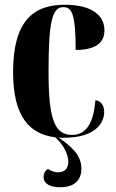

<svg xmlns="http://www.w3.org/2000/svg" viewBox="-20 -569 488 807"><path d="M322 140C322 83 282 48 226 9C234 10 241 10 248 10C383 10 418 -54 418 -98C418 -123 407 -144 381 -148C372 -38 334 -2 283 -2C210 -2 184 -66 184 -267C184 -483 200 -539 247 -539C284 -539 298 -504 298 -359C402 -359 419 -406 419 -441C419 -502 370 -549 252 -549C122 -549 35 -483 35 -266C35 -79 104 -5 212 8C247 39 267 79 267 111C267 139 252 155 225 155C209 155 194 150 182 141C168 149 163 163 163 174C163 204 191 218 233 218C290 218 322 191 322 140Z"/></svg>

Font: Noto Serif Display Condensed Extra
Style: Regular
Weight: 800
Width: 3
Designer: Monotype Design Team
Foundry: Monotype Imaging Inc.
Version: Version 1.900